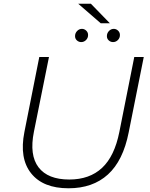

<svg xmlns="http://www.w3.org/2000/svg" viewBox="-20 -1006 808 1031"><path d="M348 5Q211 5 147 -75.5Q83 -156 111 -297L191 -700H243L162 -298Q137 -173 187 -107.5Q237 -42 352 -42Q461 -42 528 -104.5Q595 -167 621 -298L701 -700H752L671 -295Q641 -143 559.5 -69Q478 5 348 5ZM416 -780Q403 -780 393 -789Q383 -798 383 -812Q383 -828 394 -839.5Q405 -851 420 -851Q433 -851 443 -841.5Q453 -832 453 -818Q453 -802 442 -791Q431 -780 416 -780ZM587 -780Q574 -780 564 -789Q554 -798 554 -812Q554 -828 565 -839.5Q576 -851 591 -851Q604 -851 614 -841.5Q624 -832 624 -818Q624 -802 613 -791Q602 -780 587 -780ZM521 -881 400 -986H468L570 -881Z"/></svg>

Font: Montserrat Light
Style: Italic
Weight: 300
Italic angle: -11.3°
Designer: Julieta Ulanovsky
Foundry: Julieta Ulanovsky
Version: Version 9.000; ttfautohint (v1.8.4.7-5d5b)